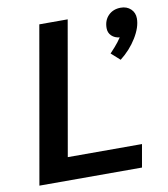

<svg xmlns="http://www.w3.org/2000/svg" viewBox="-80 -778 740 846"><g transform="rotate(-10 289.5 -355.0)"><path d="M151 -700H278L173 -102H505L487 0H28ZM579 -651Q579 -612 550.5 -565.5Q522 -519 477 -484L438 -519Q443 -524 460 -543Q477 -562 490 -582Q468 -584 454 -597.5Q440 -611 440 -632Q440 -667 461.5 -688.5Q483 -710 517 -710Q544 -710 561.5 -693.5Q579 -677 579 -651Z"/></g></svg>

Font: Sarabun SemiBold
Style: Italic
Weight: 600
Italic angle: -10°
Designer: Suppakit Chalermlarp | Katatrad Co.,Ltd.
Foundry: Cadson Demak Co.,Ltd.
Version: Version 1.000; ttfautohint (v1.6)